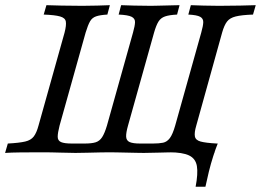

<svg xmlns="http://www.w3.org/2000/svg" viewBox="-27 -591 1009 742"><path d="M729 130.6Q738.7 79.8 733.9 50.8Q729 21.8 703.6 9.7Q678.2 -2.4 627.4 -2.4L771 -37.1L814.5 -36.3Q806.5 -16.9 797.2 12.1Q787.9 41.1 780.2 72.2Q772.6 103.2 766.9 130.6ZM-7.3 0 3.2 -36.3Q47.6 -38.7 70.2 -44Q92.7 -49.2 103.6 -63.7Q114.5 -78.2 121.8 -105.6L222.6 -465.3Q229.8 -493.5 227.4 -507.7Q225 -521.8 205.2 -527.4Q185.5 -533.1 141.9 -534.7L152.4 -571Q174.2 -570.2 210.9 -569.4Q247.6 -568.5 291.1 -568.5Q320.2 -568.5 349.2 -569.4Q378.2 -570.2 397.6 -571L387.9 -534.7Q359.7 -533.1 344.4 -527.8Q329 -522.6 321 -508.5Q312.9 -494.4 304 -465.3L203.2 -105.6Q196 -77.4 196 -62.5Q196 -47.6 208.9 -41.9Q221.8 -36.3 250.8 -36.3H300Q327.4 -36.3 342.7 -41.1Q358.1 -46 367.7 -60.9Q377.4 -75.8 386.3 -105.6L487.1 -465.3Q494.4 -491.1 494.8 -505.2Q495.2 -519.4 481.5 -526.2Q467.7 -533.1 431.5 -534.7L441.1 -571Q462.1 -570.2 491.5 -569.4Q521 -568.5 556.5 -568.5Q566.1 -568.5 581.9 -569Q597.6 -569.4 615.7 -569.8Q633.9 -570.2 647.6 -570.6Q661.3 -571 666.9 -571L657.3 -534.7Q626.6 -533.1 610.5 -527.4Q594.4 -521.8 585.5 -507.7Q576.6 -493.5 568.5 -465.3L467.7 -105.6Q459.7 -77.4 460.5 -62.5Q461.3 -47.6 474.2 -41.9Q487.1 -36.3 514.5 -36.3H563.7Q587.9 -36.3 603.2 -39.5Q618.5 -42.7 629.4 -57.3Q640.3 -71.8 650 -105.6L750.8 -465.3Q758.1 -491.1 758.5 -505.2Q758.9 -519.4 746.4 -526.2Q733.9 -533.1 700.8 -534.7L710.5 -571Q729.8 -570.2 759.7 -569.4Q789.5 -568.5 819.4 -568.5Q862.9 -568.5 900.4 -569.4Q937.9 -570.2 961.3 -571L950.8 -534.7Q906.5 -533.1 883.9 -527.4Q861.3 -521.8 850.4 -507.7Q839.5 -493.5 831.5 -465.3L731.5 -105.6Q723.4 -78.2 726.2 -63.7Q729 -49.2 748.4 -44Q767.7 -38.7 811.3 -36.3L801.6 0Q779.8 -1.6 743.5 -2Q707.3 -2.4 662.1 -2.4Q625 -2.4 588.3 -1.2Q551.6 0 529 0Q519.4 0 501.6 -0.4Q483.9 -0.8 464.1 -1.2Q444.4 -1.6 427 -2Q409.7 -2.4 398.4 -2.4Q385.5 -2.4 361.7 -2Q337.9 -1.6 311.7 -0.8Q285.5 0 264.5 0Q241.9 0 206.5 -1.2Q171 -2.4 133.9 -2.4Q89.5 -2.4 52.4 -2Q15.3 -1.6 -7.3 0Z"/></svg>

Font: Playfair 9pt
Style: Italic
Weight: 400
Italic angle: -15.6°
Designer: Claus Eggers Sørensen
Foundry: Claus Eggers Sørensen
Version: Version 2.001;gftools[0.9.30]